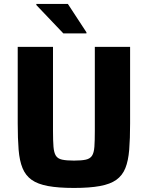

<svg xmlns="http://www.w3.org/2000/svg" viewBox="-20 -919 730 947"><path d="M344.9 8Q267.8 8 217 -1.4Q166.1 -10.7 136.1 -32Q106.1 -53.3 91.2 -89.7Q76.2 -126.1 71.8 -180.6Q67.4 -235.1 67.4 -310.3V-688H241.4V-273.5Q241.4 -224.5 243.8 -195.1Q246.2 -165.7 255.6 -151Q264.9 -136.3 286.3 -131.6Q307.8 -126.9 344.9 -126.9Q382.5 -126.9 403.4 -131.6Q424.4 -136.3 433.9 -151Q443.5 -165.7 445.6 -195.1Q447.7 -224.5 447.7 -273.5V-688H621.7V-310.3Q621.7 -235.1 617.3 -180.6Q612.9 -126.1 598.3 -89.7Q583.6 -53.3 553.7 -32Q523.8 -10.7 472.9 -1.4Q422 8 344.9 8ZM292.4 -754.3 159.2 -894.2V-899.5H314.8L406.4 -759.6V-754.3Z"/></svg>

Font: Saira Thin
Style: Regular
Weight: 100
Designer: Hector Gatti with collaboration of the Omnibus-Type team
Foundry: Omnibus-Type
Version: Version 1.101